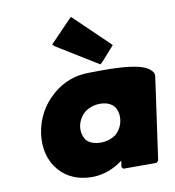

<svg xmlns="http://www.w3.org/2000/svg" viewBox="-93 -931 944 1036"><g transform="rotate(-10 379.0 -413.5)"><path d="M353 -332C375 -349 405 -360 437 -360C468 -360 492 -352 512 -333C527 -314 535 -287 531 -256C527 -226 514 -201 491 -180C470 -164 440 -153 408 -153C374 -153 348 -162 330 -180C316 -198 307 -225 311 -256C315 -286 331 -312 353 -332ZM749 -482 742 -489C692 -546 467 -535 406 -535C333 -535 266 -509 214 -465L205 -457C147 -407 108 -335 97 -256C86 -177 105 -105 148 -56L154 -49C193 -5 254 22 328 22C392 22 451 -2 498 -38L493 -3L502 7H683L694 -3L757 -451C759 -463 757 -473 749 -482ZM354 -838 240 -720 250 -709 477 -569 489 -579 561 -660 551 -670 365 -849Z"/></g></svg>

Font: Hussar Woodtype
Style: UltraObl
Weight: 900
Foundry: Cannot Into Space Fonts
Version: Version 1.07